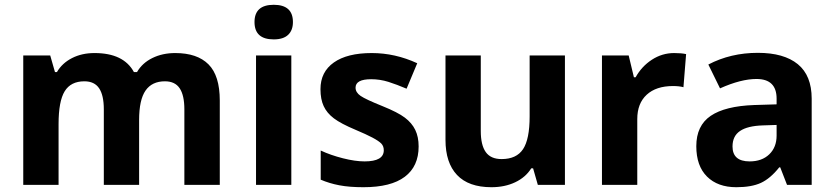

<svg xmlns="http://www.w3.org/2000/svg" viewBox="-20 -780 3519 810"><path d="M566.9 0H418V-318.8Q418 -377.9 398.2 -407.5Q378.4 -437 335.9 -437Q278.8 -437 252.9 -395Q227.1 -353 227.1 -256.8V0H78.1V-545.9H191.9L211.9 -476.1H220.2Q242.2 -513.7 283.7 -534.9Q325.2 -556.2 378.9 -556.2Q501.5 -556.2 544.9 -476.1H558.1Q580.1 -514.2 622.8 -535.2Q665.5 -556.2 719.2 -556.2Q812 -556.2 859.6 -508.5Q907.2 -460.9 907.2 -356V0H757.8V-318.8Q757.8 -377.9 738 -407.5Q718.3 -437 675.8 -437Q621.1 -437 594 -397.9Q566.9 -358.9 566.9 -273.9Z M1053.7 -687Q1053.7 -759.8 1134.8 -759.8Q1215.8 -759.8 1215.8 -687Q1215.8 -652.3 1195.6 -633.1Q1175.3 -613.8 1134.8 -613.8Q1053.7 -613.8 1053.7 -687ZM1209 0H1060.1V-545.9H1209Z M1746.1 -162.1Q1746.1 -78.1 1687.7 -34.2Q1629.4 9.8 1513.2 9.8Q1453.6 9.8 1411.6 1.7Q1369.6 -6.3 1333 -22V-145Q1374.5 -125.5 1426.5 -112.3Q1478.5 -99.1 1518.1 -99.1Q1599.1 -99.1 1599.1 -146Q1599.1 -163.6 1588.4 -174.6Q1577.6 -185.5 1551.3 -199.5Q1524.9 -213.4 1481 -231.9Q1418 -258.3 1388.4 -280.8Q1358.9 -303.2 1345.5 -332.3Q1332 -361.3 1332 -403.8Q1332 -476.6 1388.4 -516.4Q1444.8 -556.2 1548.3 -556.2Q1647 -556.2 1740.2 -513.2L1695.3 -405.8Q1654.3 -423.3 1618.7 -434.6Q1583 -445.8 1545.9 -445.8Q1480 -445.8 1480 -410.2Q1480 -390.1 1501.2 -375.5Q1522.5 -360.8 1594.2 -332Q1658.2 -306.2 1688 -283.7Q1717.8 -261.2 1731.9 -231.9Q1746.1 -202.6 1746.1 -162.1Z M2249 0 2229 -69.8H2221.2Q2197.3 -31.7 2153.3 -11Q2109.4 9.8 2053.2 9.8Q1957 9.8 1908.2 -41.7Q1859.4 -93.3 1859.4 -189.9V-545.9H2008.3V-227.1Q2008.3 -168 2029.3 -138.4Q2050.3 -108.9 2096.2 -108.9Q2158.7 -108.9 2186.5 -150.6Q2214.4 -192.4 2214.4 -289.1V-545.9H2363.3V0Z M2824.2 -556.2Q2854.5 -556.2 2874.5 -551.8L2863.3 -412.1Q2845.2 -417 2819.3 -417Q2748 -417 2708.3 -380.4Q2668.5 -343.8 2668.5 -277.8V0H2519.5V-545.9H2632.3L2654.3 -454.1H2661.6Q2687 -500 2730.2 -528.1Q2773.4 -556.2 2824.2 -556.2Z M3300.3 0 3271.5 -74.2H3267.6Q3230 -26.9 3190.2 -8.5Q3150.4 9.8 3086.4 9.8Q3007.8 9.8 2962.6 -35.2Q2917.5 -80.1 2917.5 -163.1Q2917.5 -250 2978.3 -291.3Q3039.1 -332.5 3161.6 -336.9L3256.3 -339.8V-363.8Q3256.3 -446.8 3171.4 -446.8Q3106 -446.8 3017.6 -407.2L2968.3 -507.8Q3062.5 -557.1 3177.2 -557.1Q3287.1 -557.1 3345.7 -509.3Q3404.3 -461.4 3404.3 -363.8V0ZM3256.3 -252.9 3198.7 -251Q3133.8 -249 3102.1 -227.5Q3070.3 -206.1 3070.3 -162.1Q3070.3 -99.1 3142.6 -99.1Q3194.3 -99.1 3225.3 -128.9Q3256.3 -158.7 3256.3 -208Z"/></svg>

Font: Zoram GWebM
Style: Bold
Weight: 700
Foundry: Ascender Corporation
Version: Version 1.000